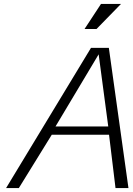

<svg xmlns="http://www.w3.org/2000/svg" viewBox="-20 -959 680 979"><path d="M532 -314 483 -682 263 -314ZM11 0 444 -715H535L635 0H569L536 -272H244L76 0ZM495 -939H597L472 -811H411Z"/></svg>

Font: Afta sans
Style: Italic
Weight: 400
Italic angle: -12°
Designer: par.qink
Foundry: Oriol Esparraguera Font
Version: Version 1.000